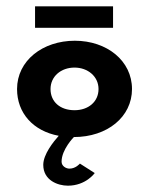

<svg xmlns="http://www.w3.org/2000/svg" viewBox="-20 -426 471 608"><path d="M34 -144C34 -68 85 -11 166 4C149 23 117 63 117 96C117 145 163 162 195 162C252 162 280 122 280 122L233 92C233 92 220 108 200 108C189 108 175 100 175 86C175 47 214 8 214 8C320 8 398 -56 398 -144C398 -234 318 -297 217 -297C115 -297 34 -234 34 -144ZM140 -144C140 -184 173 -212 216 -212C258 -212 292 -184 292 -144C292 -104 260 -77 216 -77C170 -77 140 -104 140 -144ZM91 -406V-338H338V-406Z"/></svg>

Font: Hussar Tani
Style: Bold
Weight: 700
Foundry: Cannot Into Space Fonts
Version: Version 0.92